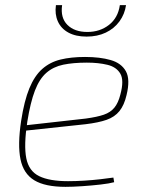

<svg xmlns="http://www.w3.org/2000/svg" viewBox="-20 -713 566 745"><path d="M310 -492Q368 -492 409.5 -480Q451 -468 468.5 -436.5Q486 -405 471 -344Q462 -305 443.5 -282Q425 -259 393.5 -248Q362 -237 312 -231L69 -205L72 -226L313 -253Q357 -259 383 -268Q409 -277 424 -295.5Q439 -314 447 -346Q462 -401 447 -427Q432 -453 397 -461.5Q362 -470 317 -470Q264 -470 225.5 -462Q187 -454 160 -430.5Q133 -407 115.5 -361.5Q98 -316 86 -241Q72 -149 82 -99Q92 -49 132 -29.5Q172 -10 244 -10Q273 -10 306 -12Q339 -14 369 -17.5Q399 -21 420 -24L423 -6Q405 -1 370.5 3Q336 7 298.5 9.5Q261 12 234 12Q155 12 113 -13.5Q71 -39 59.5 -95Q48 -151 62 -244Q74 -322 94 -370.5Q114 -419 144 -445.5Q174 -472 215 -482Q256 -492 310 -492ZM445 -693H469Q464 -658 443.5 -630Q423 -602 390.5 -586.5Q358 -571 316 -571Q274 -571 245.5 -586.5Q217 -602 204.5 -630Q192 -658 197 -693H221Q214 -644 241.5 -616.5Q269 -589 319 -589Q368 -589 403 -616.5Q438 -644 445 -693Z"/></svg>

Font: Exo 2 Thin
Style: Italic
Weight: 250
Italic angle: -8°
Designer: Natanael Gama
Foundry: Natanael Gama
Version: Version 2.010